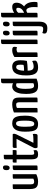

<svg xmlns="http://www.w3.org/2000/svg" viewBox="1424 -2200 971 3860"><g transform="rotate(-90 1910.0 -269.5)"><path d="M189 10Q130 10 97.5 -8Q65 -26 52.5 -62Q40 -98 40 -151V-482Q40 -491 43.5 -494.5Q47 -498 67 -499Q87 -500 134 -500V-144Q134 -117 138.5 -100.5Q143 -84 155 -76.5Q167 -69 190 -69Q202 -69 218 -72.5Q234 -76 248 -85V-482Q248 -491 251.5 -494.5Q255 -498 274 -499Q293 -500 339 -500V-27Q311 -12 271 -1Q231 10 189 10Z M421 0V-459Q421 -480 428.5 -488.5Q436 -497 456 -498.5Q476 -500 514 -500V-18Q514 -9 510 -5.5Q506 -2 486.5 -1Q467 0 421 0ZM465 -561Q443 -562 431 -576.5Q419 -591 420 -630Q420 -660 432.5 -678Q445 -696 471 -696Q497 -696 506.5 -682Q516 -668 515 -633Q515 -600 502.5 -580.5Q490 -561 465 -561Z M735 10Q692 10 671 -7.5Q650 -25 643.5 -58.5Q637 -92 637 -136V-422H571Q571 -457 572 -473.5Q573 -490 577.5 -495Q582 -500 591 -500H637V-650Q637 -665 644.5 -671Q652 -677 671.5 -678.5Q691 -680 728 -680V-500H824Q824 -465 823 -448.5Q822 -432 818.5 -427Q815 -422 806 -422H728V-137Q728 -119 729.5 -103Q731 -87 737.5 -77.5Q744 -68 760 -68Q777 -68 789.5 -71.5Q802 -75 817 -82Q819 -74 821 -62.5Q823 -51 823 -38Q823 -18 809 -7.5Q795 3 775 6.5Q755 10 735 10Z M878 0Q878 0 870 -10.5Q862 -21 862 -45Q862 -54 864 -62Q866 -70 870 -79L1048 -423H953Q928 -423 906.5 -422Q885 -421 870 -419Q867 -433 866.5 -444Q866 -455 866 -461Q866 -481 873 -490.5Q880 -500 895 -500H1142Q1142 -500 1146.5 -493.5Q1151 -487 1151 -472Q1151 -466 1149 -455.5Q1147 -445 1140 -428L969 -84H1046Q1086 -84 1109 -88Q1132 -92 1146 -96Q1148 -89 1148.5 -76.5Q1149 -64 1149 -56Q1148 -28 1141.5 -14Q1135 0 1113 0Z M1350 10Q1311 10 1281.5 0.5Q1252 -9 1232 -36Q1212 -63 1202.5 -114.5Q1193 -166 1193 -250Q1193 -387 1237 -448.5Q1281 -510 1359 -510Q1412 -510 1446.5 -488.5Q1481 -467 1498 -411Q1515 -355 1515 -253Q1515 -112 1473 -51Q1431 10 1350 10ZM1353 -67Q1371 -67 1385 -80.5Q1399 -94 1407 -134.5Q1415 -175 1415 -252Q1415 -329 1409 -368Q1403 -407 1390 -420Q1377 -433 1356 -433Q1337 -433 1322.5 -419Q1308 -405 1300 -365Q1292 -325 1292 -249Q1292 -189 1296 -152Q1300 -115 1307.5 -97Q1315 -79 1326.5 -73Q1338 -67 1353 -67Z M1580 0V-476Q1599 -485 1626 -492.5Q1653 -500 1682.5 -505Q1712 -510 1738 -510Q1790 -510 1821 -497.5Q1852 -485 1865.5 -456Q1879 -427 1879 -378V-18Q1879 -9 1874.5 -5.5Q1870 -2 1850.5 -1Q1831 0 1785 0V-350Q1785 -395 1775.5 -413Q1766 -431 1734 -431Q1720 -431 1702.5 -427Q1685 -423 1671 -415V-18Q1671 -9 1667 -5.5Q1663 -2 1644 -1Q1625 0 1580 0Z M2114 10Q2082 10 2053 2.5Q2024 -5 2001 -29.5Q1978 -54 1965 -102Q1952 -150 1952 -230Q1952 -331 1972 -392.5Q1992 -454 2025.5 -482Q2059 -510 2100 -510Q2122 -510 2139 -505Q2156 -500 2167 -491V-694Q2167 -715 2174.5 -723.5Q2182 -732 2202 -733.5Q2222 -735 2259 -735V-20Q2234 -9 2198 0.5Q2162 10 2114 10ZM2117 -71Q2132 -71 2144.5 -74.5Q2157 -78 2168 -85L2167 -421Q2160 -427 2151 -429Q2142 -431 2130 -431Q2116 -431 2102.5 -424.5Q2089 -418 2078 -398Q2067 -378 2060.5 -340.5Q2054 -303 2054 -241Q2054 -188 2058 -154.5Q2062 -121 2070 -103Q2078 -85 2090 -78Q2102 -71 2117 -71Z M2483 10Q2448 10 2419 0Q2390 -10 2369 -35Q2348 -60 2336 -106Q2324 -152 2324 -225Q2324 -318 2339 -374.5Q2354 -431 2379 -460Q2404 -489 2436 -499.5Q2468 -510 2501 -510Q2563 -510 2596 -470.5Q2629 -431 2629 -349Q2629 -314 2626 -278Q2623 -242 2616 -215Q2584 -208 2543 -205Q2502 -202 2464.5 -200.5Q2427 -199 2403 -199Q2379 -199 2379 -199L2381 -273Q2381 -273 2398 -272.5Q2415 -272 2441 -272Q2467 -272 2492.5 -274.5Q2518 -277 2535 -282Q2538 -295 2539 -310.5Q2540 -326 2540 -340Q2540 -392 2529.5 -411Q2519 -430 2490 -430Q2475 -430 2461.5 -420.5Q2448 -411 2438.5 -388Q2429 -365 2423.5 -326Q2418 -287 2418 -229Q2418 -186 2423 -157Q2428 -128 2437.5 -111Q2447 -94 2463.5 -86.5Q2480 -79 2503 -79Q2532 -79 2560.5 -87Q2589 -95 2614 -109Q2619 -96 2620.5 -78.5Q2622 -61 2622 -47Q2622 -30 2603 -17Q2584 -4 2552.5 3Q2521 10 2483 10Z M2694 0V-465Q2722 -485 2757.5 -497.5Q2793 -510 2831 -510Q2871 -510 2885.5 -499Q2900 -488 2900 -465Q2900 -457 2898 -442Q2896 -427 2890 -412Q2880 -418 2869 -420.5Q2858 -423 2846 -423Q2832 -423 2816 -418Q2800 -413 2787 -402V-18Q2787 -9 2783 -5.5Q2779 -2 2759.5 -1Q2740 0 2694 0Z M2954 0V-694Q2954 -715 2961 -723.5Q2968 -732 2988 -733.5Q3008 -735 3045 -735V-18Q3045 -9 3041 -5.5Q3037 -2 3018 -1Q2999 0 2954 0Z M3129 0V-459Q3129 -480 3136.5 -488.5Q3144 -497 3164 -498.5Q3184 -500 3222 -500V-18Q3222 -9 3218 -5.5Q3214 -2 3194.5 -1Q3175 0 3129 0ZM3173 -561Q3151 -562 3139 -576.5Q3127 -591 3128 -630Q3128 -660 3140.5 -678Q3153 -696 3179 -696Q3205 -696 3214.5 -682Q3224 -668 3223 -633Q3223 -600 3210.5 -580.5Q3198 -561 3173 -561Z M3271 196Q3215 196 3190.5 182Q3166 168 3166 141Q3166 129 3168.5 116.5Q3171 104 3178 95Q3195 104 3215 108.5Q3235 113 3259 113Q3282 113 3294 104Q3306 95 3310 75Q3314 55 3314 23V-459Q3314 -480 3321 -488.5Q3328 -497 3348 -498.5Q3368 -500 3405 -500V36Q3405 79 3394.5 115.5Q3384 152 3355 174Q3326 196 3271 196ZM3355 -561Q3333 -562 3321 -576.5Q3309 -591 3310 -630Q3310 -660 3322.5 -678Q3335 -696 3361 -696Q3387 -696 3396.5 -682Q3406 -668 3405 -633Q3405 -600 3392.5 -580.5Q3380 -561 3355 -561Z M3491 0V-694Q3491 -715 3498 -723.5Q3505 -732 3525 -733.5Q3545 -735 3583 -735V-470Q3606 -488 3638 -499Q3670 -510 3701 -510Q3735 -510 3753.5 -497.5Q3772 -485 3779 -465.5Q3786 -446 3786 -424Q3786 -394 3778 -369Q3770 -344 3758 -325Q3746 -306 3733 -292Q3720 -278 3711 -271Q3736 -257 3755 -232.5Q3774 -208 3786.5 -173.5Q3799 -139 3801 -95Q3803 -78 3802.5 -57.5Q3802 -37 3799 -16Q3798 -8 3793.5 -4.5Q3789 -1 3768 -0.5Q3747 0 3696 0Q3699 -33 3699 -62Q3699 -91 3697 -116Q3694 -146 3687 -167.5Q3680 -189 3670 -203Q3660 -217 3648 -222.5Q3636 -228 3621 -224Q3613 -223 3604 -218.5Q3595 -214 3589 -210.5Q3583 -207 3583 -207V-18Q3583 -9 3579 -5.5Q3575 -2 3556 -1Q3537 0 3491 0ZM3583 -271Q3613 -284 3636 -301Q3659 -318 3671.5 -340.5Q3684 -363 3684 -392Q3684 -428 3653 -428Q3635 -428 3617 -418Q3599 -408 3583 -387Z"/></g></svg>

Font: Yanone Kaffeesatz ExtraLight Medium
Style: Regular
Weight: 500
Version: Version 2.003